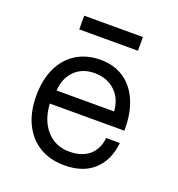

<svg xmlns="http://www.w3.org/2000/svg" viewBox="-129 -802 857 922"><g transform="rotate(20 300.0 -341.0)"><path d="M60 -255Q60 -338 88.5 -398Q117 -458 169.5 -490.5Q222 -523 293 -523Q361 -523 411 -490Q461 -457 488 -395.5Q515 -334 515 -250V-242H134Q139 -157 184 -107Q229 -57 300 -57Q364 -57 401.5 -89Q439 -121 445 -179H515Q505 -87 449.5 -37Q394 13 300 13Q227 13 173 -19.5Q119 -52 89.5 -112.5Q60 -173 60 -255ZM293 -453Q229 -455 188.5 -417Q148 -379 143 -312H437Q433 -375 394 -413Q355 -451 293 -453ZM445 -625H145V-695H445Z"/></g></svg>

Font: Orbit
Style: Regular
Weight: 400
Designer: Sooun Cho
Foundry: JAMO
Version: Version 1.000; ttfautohint (v1.8.4.7-5d5b);gftools[0.9.29]